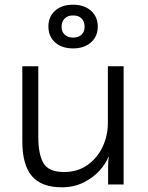

<svg xmlns="http://www.w3.org/2000/svg" viewBox="-20 -785 629 817"><path d="M143 -503V-201Q143 -130 164.5 -91.5Q186 -53 253 -53Q309 -53 351 -82Q393 -111 416 -159Q439 -207 439 -262V-503H506V0H440V-78Q440 -93 441 -103.5Q442 -114 443 -117H441Q431 -90 404.5 -60Q378 -30 336.5 -9Q295 12 244 12Q156 12 115.5 -36Q75 -84 75 -183V-503ZM186 -672Q186 -714 214.5 -739.5Q243 -765 291 -765Q338 -765 367 -739.5Q396 -714 396 -672Q396 -630 367 -604.5Q338 -579 291 -579Q243 -579 214.5 -604.5Q186 -630 186 -672ZM340 -672Q340 -694 326.5 -707Q313 -720 291 -719Q269 -720 255.5 -706.5Q242 -693 242 -671Q242 -650 255.5 -637.5Q269 -625 291 -625Q314 -625 327 -637.5Q340 -650 340 -672Z"/></svg>

Font: Museo Sans Light
Style: Regular
Weight: 300
Designer: Jos Buivenga
Foundry: Jos Buivenga & Rosetta Type Foundry (extension, remastering)
Version: Version 3.600;PS 1.000;hotconv 1.0.88;makeotf.lib2.5.647800;